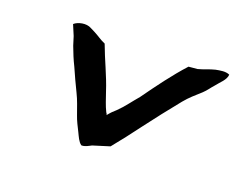

<svg xmlns="http://www.w3.org/2000/svg" viewBox="-75 -551 815 660"><g transform="rotate(20 332.5 -221.0)"><path d="M101 -400 117 -362 127 -330C136 -306 144 -286 155 -264C167 -236 180 -209 193 -182C204 -160 212 -135 221 -110C227 -92 237 -73 245 -57C252 -43 258 -27 270 -18C283 -17 295 -25 305 -30L366 -49C392 -81 418 -114 443 -148C476 -192 510 -235 544 -277C561 -298 580 -314 600 -332C613 -344 620 -356 632 -369C643 -384 664 -400 665 -420C650 -427 631 -423 615 -420C594 -415 576 -406 556 -401L524 -398C481 -351 441 -296 403 -243C383 -220 365 -194 343 -173L330 -161C324 -155 321 -151 316 -145C316 -149 314 -151 312 -154C302 -174 295 -197 287 -220C270 -273 245 -322 226 -374C209 -381 195 -392 179 -400L163 -408C144 -419 114 -412 101 -400Z"/></g></svg>

Font: Hussar Pisanka
Style: Kur
Weight: 400
Designer: Robert Jablonski
Foundry: Cannot Into Space Fonts
Version: Version 1.070